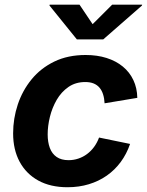

<svg xmlns="http://www.w3.org/2000/svg" viewBox="-20 -787 628 818"><path d="M267.6 10.7Q195.1 10.7 143.2 -17.8Q91.4 -46.4 63.6 -98Q35.9 -149.6 35.9 -218.8Q35.9 -281.9 55.7 -341.6Q75.6 -401.3 114.6 -449Q153.6 -496.7 211.4 -524.7Q269.1 -552.7 344.8 -552.7Q394 -552.7 434.1 -540Q474.2 -527.3 503.3 -503.4Q532.3 -479.6 548.2 -445.8Q564.2 -412.1 565 -370.1L425.6 -346.9Q424.5 -368.1 419.2 -384.8Q414 -401.5 404.1 -413.3Q394.2 -425.1 379.2 -431.3Q364.2 -437.5 343.4 -437.5Q302 -437.5 271.7 -416.5Q241.4 -395.6 221.7 -361.8Q202.1 -327.9 192.6 -289.1Q183.1 -250.2 183.1 -214.2Q183.1 -181.6 192.3 -156.7Q201.6 -131.8 221.4 -118.2Q241.2 -104.6 272.2 -104.6Q293.9 -104.6 313.9 -111.4Q333.9 -118.1 350.8 -130.7Q367.8 -143.3 380.9 -161.2Q394 -179.1 402 -201L534.2 -173.8Q519.4 -130.8 494.3 -96.8Q469.2 -62.8 434.9 -38.8Q400.7 -14.8 358.5 -2.1Q316.3 10.7 267.6 10.7ZM318.8 -767.1 374.6 -684 457.9 -767.1H585.6L584.9 -763.5L419.8 -619.1H307.5L190.8 -763.5L191.5 -767.1Z"/></svg>

Font: Adwaita Sans
Style: Italic
Weight: 400
Italic angle: -9.39999°
Designer: Rasmus Andersson
Foundry: rsms
Version: Version 4.001;git-9221beed3